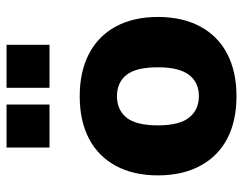

<svg xmlns="http://www.w3.org/2000/svg" viewBox="-96 -618 725 572"><g transform="rotate(-90 266.0 -331.5)"><path d="M266 11Q192 11 139.5 -16.5Q87 -44 58.5 -97Q30 -150 30 -223Q30 -296 58.5 -348.5Q87 -401 139.5 -428.5Q192 -456 266 -456Q339 -456 392 -428.5Q445 -401 473.5 -348.5Q502 -296 502 -223Q502 -150 473.5 -97Q445 -44 392 -16.5Q339 11 266 11ZM266 -101Q307 -101 329.5 -130.5Q352 -160 352 -223Q352 -288 329.5 -316.5Q307 -345 266 -345Q225 -345 202 -316.5Q179 -288 179 -223Q179 -160 202 -130.5Q225 -101 266 -101ZM291 -546V-674H419V-546ZM113 -546V-674H241V-546Z"/></g></svg>

Font: Nunito Sans 12pt ExtraLight
Style: Weight 830 Width 84 Optical size 12.0 YTLC 445
Weight: 830
Width: 4
Designer: Vernon Adams
Foundry: Vernon Adams
Version: Version 3.101;gftools[0.9.27]